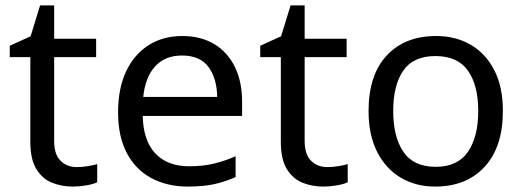

<svg xmlns="http://www.w3.org/2000/svg" viewBox="-20 -679 1931 709"><path d="M264 -62Q284 -62 305 -65.5Q326 -69 339 -73V-6Q325 1 299 5.5Q273 10 249 10Q207 10 171.5 -4.5Q136 -19 114 -55Q92 -91 92 -156V-468H16V-510L93 -545L128 -659H180V-536H335V-468H180V-158Q180 -109 203.5 -85.5Q227 -62 264 -62Z M653 -546Q722 -546 771.5 -516Q821 -486 847.5 -431.5Q874 -377 874 -304V-251H507Q509 -160 553.5 -112.5Q598 -65 678 -65Q729 -65 768.5 -74.5Q808 -84 850 -102V-25Q809 -7 769 1.5Q729 10 674 10Q598 10 539.5 -21Q481 -52 448.5 -113.5Q416 -175 416 -264Q416 -352 445.5 -415Q475 -478 528.5 -512Q582 -546 653 -546ZM652 -474Q589 -474 552.5 -433.5Q516 -393 509 -321H782Q781 -389 750 -431.5Q719 -474 652 -474Z M1189 -62Q1209 -62 1230 -65.5Q1251 -69 1264 -73V-6Q1250 1 1224 5.5Q1198 10 1174 10Q1132 10 1096.5 -4.5Q1061 -19 1039 -55Q1017 -91 1017 -156V-468H941V-510L1018 -545L1053 -659H1105V-536H1260V-468H1105V-158Q1105 -109 1128.5 -85.5Q1152 -62 1189 -62Z M1837 -269Q1837 -136 1769.5 -63Q1702 10 1587 10Q1516 10 1460.5 -22.5Q1405 -55 1373 -117.5Q1341 -180 1341 -269Q1341 -402 1408 -474Q1475 -546 1590 -546Q1663 -546 1718.5 -513.5Q1774 -481 1805.5 -419.5Q1837 -358 1837 -269ZM1432 -269Q1432 -174 1469.5 -118.5Q1507 -63 1589 -63Q1670 -63 1708 -118.5Q1746 -174 1746 -269Q1746 -364 1708 -418Q1670 -472 1588 -472Q1506 -472 1469 -418Q1432 -364 1432 -269Z"/></svg>

Font: Noto Sans Siddham
Style: Regular
Weight: 400
Designer: Monotype Design Team
Foundry: Monotype Imaging Inc.
Version: Version 2.004; ttfautohint (v1.8.4.7-5d5b)